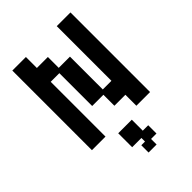

<svg xmlns="http://www.w3.org/2000/svg" viewBox="-254 -741 1100 1100"><g transform="rotate(-45 296.0 -191.0)"><path d="M60 12V-633H170V-544H259V-456H350V-190H420V-633H531V12H420V-77H331V-166H240V-432H170V12ZM280 251V192H310V163H235V50H345V139H389V206H345V251Z"/></g></svg>

Font: Pixelify Sans Medium
Style: Regular
Weight: 500
Designer: Stefie Justprince
Foundry: Typecalism Foundryline
Version: Version 1.000;February 13, 2025;FontCreator 15.0.0.3015 64-b